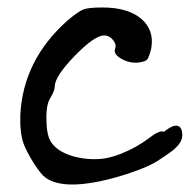

<svg xmlns="http://www.w3.org/2000/svg" viewBox="-20 -443 505 511"><path d="M422 -96.5C420.3 -95.1 418.1 -93.6 416.2 -92.2C406.2 -97.1 388.6 -84.4 379.4 -77.4C356.1 -59.6 330.5 -45.1 303.3 -34.3C289.7 -28.9 275.6 -24.4 261.1 -21.8C217.9 -14 143.9 -23.9 116.5 -63.9C105.5 -80.1 104.1 -104.4 103.6 -123.2C102.9 -151.1 106.3 -170.8 114.1 -182.4C121.9 -195.6 125.7 -205.7 125.7 -212.7C125.7 -230.5 143.4 -257.6 178.6 -294C213.9 -330.4 240.1 -348.7 257.1 -348.7C266.4 -348.7 274.3 -344.6 280.9 -336.4C287.5 -328.3 289.3 -320.4 286.2 -312.6C283.1 -303.3 288.7 -294.6 303 -286.5C317.4 -278.3 332.7 -275 348.9 -276.6C360.6 -278.1 368.1 -280.8 371.6 -284.7C375.1 -288.6 378.8 -298.7 382.7 -315C388.1 -347.5 379 -373.7 355.4 -393.4C331.7 -413.2 297.4 -423.1 252.5 -423.1C227.7 -423.1 210.8 -421.3 201.9 -417.8C193 -414.4 179.3 -404.8 160.7 -389.3C80.8 -318.8 38.6 -234.3 34 -135.9C33.2 -103.4 36.3 -77.8 43.3 -59.2C50.2 -40.6 75.5 5 94.2 23.7C157.1 86.5 352.1 8.9 368.4 1.3C381.7 -4.2 394.5 -11.2 406.9 -19.7C426.8 -33.4 465.5 -54.6 465.2 -83.3C464.9 -114.4 445 -114.2 422 -96.5Z"/></svg>

Font: Beth Ellen
Style: Regular
Weight: 400
Version: Version 1.015;Fontself Maker 2.1.2